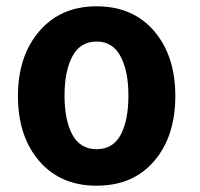

<svg xmlns="http://www.w3.org/2000/svg" viewBox="-20 -570 636 610"><path d="M287 20Q172 20 104.5 -58.5Q37 -137 37 -265Q37 -392 105 -471Q173 -550 287 -550Q402 -550 469.5 -471.5Q537 -393 537 -265Q537 -137 470 -58.5Q403 20 287 20ZM287 -438Q235 -438 210 -391Q185 -344 185 -266Q185 -188 210 -142Q235 -96 287 -96Q339 -96 363.5 -142Q388 -188 388 -266Q388 -344 363 -391Q338 -438 287 -438Z"/></svg>

Font: Repo
Style: Bold
Weight: 700
Designer: Stefan Peev
Foundry: Context Ltd
Version: Version 001.000